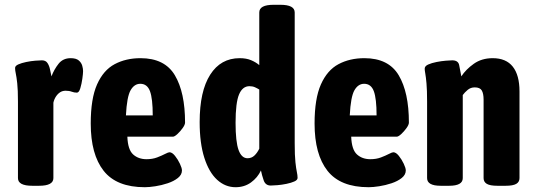

<svg xmlns="http://www.w3.org/2000/svg" viewBox="-20 -774 2236 802"><path d="M115 2Q55 2 55 -30V-349Q55 -399 52 -426Q49 -453 46 -466.5Q43 -480 43 -490Q43 -499 56.5 -505Q70 -511 89.5 -515Q109 -519 127.5 -520.5Q146 -522 155 -522Q171 -522 178.5 -510.5Q186 -499 189 -483.5Q192 -468 195 -455Q206 -484 224.5 -507.5Q243 -531 275 -531Q298 -531 309 -521.5Q320 -512 323.5 -499.5Q327 -487 327 -477Q327 -467 324 -445.5Q321 -424 315.5 -405.5Q310 -387 301 -387Q290 -387 279.5 -391Q269 -395 254 -395Q241 -395 231 -388.5Q221 -382 213.5 -370.5Q206 -359 203 -345V-30Q203 2 143 2Z M585 8Q467 8 413 -60.5Q359 -129 359 -258Q359 -362 385.5 -421.5Q412 -481 459 -506Q506 -531 567 -531Q668 -531 710.5 -459.5Q753 -388 753 -262Q753 -253 743 -239Q733 -225 721 -214Q709 -203 702 -203H512Q514 -149 536 -129Q558 -109 592 -109Q617 -109 636.5 -116.5Q656 -124 669.5 -131Q683 -138 688 -138Q699 -138 711 -123Q723 -108 731.5 -90Q740 -72 740 -62Q740 -44 723 -30.5Q706 -17 680.5 -8.5Q655 0 629 4Q603 8 585 8ZM506 -292H618Q618 -362 606.5 -393Q595 -424 566 -424Q541 -424 525.5 -397Q510 -370 506 -292Z M964 8Q921 8 887 -23Q853 -54 833.5 -115Q814 -176 814 -264Q814 -393 858 -462Q902 -531 981 -531Q1009 -531 1029 -522.5Q1049 -514 1063 -502V-722Q1063 -754 1123 -754H1151Q1211 -754 1211 -722V-176Q1211 -124 1214 -96.5Q1217 -69 1220 -55.5Q1223 -42 1223 -31Q1223 -22 1209.5 -16Q1196 -10 1176.5 -6Q1157 -2 1138.5 -0.5Q1120 1 1111 1Q1089 1 1081.5 -20.5Q1074 -42 1070 -62Q1056 -32 1028.5 -12Q1001 8 964 8ZM1014 -113Q1031 -113 1043 -124.5Q1055 -136 1063 -153V-400Q1055 -405 1045 -409.5Q1035 -414 1022 -414Q993 -414 978.5 -379.5Q964 -345 964 -261Q964 -182 976.5 -147.5Q989 -113 1014 -113Z M1520 8Q1402 8 1348 -60.5Q1294 -129 1294 -258Q1294 -362 1320.5 -421.5Q1347 -481 1394 -506Q1441 -531 1502 -531Q1603 -531 1645.5 -459.5Q1688 -388 1688 -262Q1688 -253 1678 -239Q1668 -225 1656 -214Q1644 -203 1637 -203H1447Q1449 -149 1471 -129Q1493 -109 1527 -109Q1552 -109 1571.5 -116.5Q1591 -124 1604.5 -131Q1618 -138 1623 -138Q1634 -138 1646 -123Q1658 -108 1666.5 -90Q1675 -72 1675 -62Q1675 -44 1658 -30.5Q1641 -17 1615.5 -8.5Q1590 0 1564 4Q1538 8 1520 8ZM1441 -292H1553Q1553 -362 1541.5 -393Q1530 -424 1501 -424Q1476 -424 1460.5 -397Q1445 -370 1441 -292Z M1821 2Q1764 2 1764 -30V-349Q1764 -398 1761.5 -425.5Q1759 -453 1756.5 -466.5Q1754 -480 1754 -487Q1754 -498 1768.5 -504.5Q1783 -511 1803.5 -515Q1824 -519 1842.5 -520.5Q1861 -522 1869 -522Q1894 -522 1898 -502Q1902 -482 1907 -455Q1926 -484 1959 -507.5Q1992 -531 2038 -531Q2094 -531 2122 -495.5Q2150 -460 2150 -392V-30Q2150 -14 2136.5 -6Q2123 2 2092 2H2058Q2027 2 2013.5 -6Q2000 -14 2000 -30V-358Q2000 -383 1992.5 -396Q1985 -409 1963 -409Q1946 -409 1933.5 -398.5Q1921 -388 1913 -377V-30Q1913 2 1856 2Z"/></svg>

Font: Asap Condensed VF Beta
Style: Regular
Weight: 400
Designer: Pablo Cosgaya
Foundry: Omnibus-Type
Version: Version 1.008